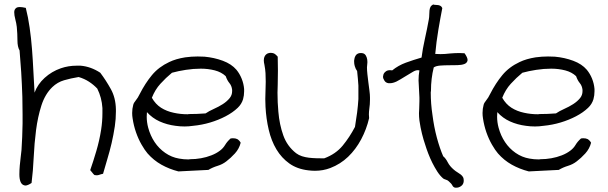

<svg xmlns="http://www.w3.org/2000/svg" viewBox="-20 -744 2772 876"><path d="M508.8 -245.1V-234.4Q508.8 -201.2 503.9 -168Q498 -128.9 489.3 -91.3Q480.5 -53.7 469.7 -18.1Q459 17.6 450.2 48.8Q440.4 50.8 432.6 53.7Q427.7 55.7 420.9 55.7Q417 55.7 411.1 54.7Q405.3 49.8 400.9 43.5Q396.5 37.1 391.6 32.2Q405.3 -6.8 419.4 -54.7Q433.6 -102.5 441.4 -152.3Q447.3 -190.4 447.3 -227.5V-251Q444.3 -298.8 423.8 -339.8Q407.2 -357.4 386.2 -371.1Q365.2 -384.8 338.9 -392.6Q302.7 -386.7 272.5 -377.9Q242.2 -369.1 218.8 -346.7Q185.5 -314.5 168.9 -262.7Q152.3 -210.9 144.5 -150.4Q136.7 -89.8 133.8 -26.9Q130.9 36.1 124 90.8Q106.4 102.5 95.7 102.5Q92.8 102.5 90.8 101.6Q79.1 98.6 73.7 85.4Q68.4 72.3 68.4 51.8Q68.4 32.2 70.3 10.7Q72.3 -10.7 74.7 -29.8Q77.1 -48.8 78.1 -59.6Q82 -118.2 83 -180.7V-221.7Q83 -261.7 82 -301.8Q80.1 -361.3 76.7 -415.5Q73.2 -469.7 69.3 -513.7Q59.6 -530.3 59.6 -559.6Q59.6 -588.9 56.6 -621.1Q54.7 -637.7 49.8 -656.2Q44.9 -674.8 44.9 -688.5Q44.9 -702.1 55.7 -709Q60.5 -711.9 70.3 -711.9Q81.1 -711.9 97.7 -708Q108.4 -666 115.2 -618.2Q122.1 -570.3 126 -520Q129.9 -469.7 132.3 -419.4Q134.8 -369.1 137.7 -321.3Q151.4 -359.4 183.6 -388.7Q215.8 -418 257.8 -432.6Q292 -444.3 329.1 -444.3H347.7Q394.5 -440.4 437.5 -412.1Q463.9 -377 485.8 -337.4Q507.8 -297.9 508.8 -245.1Z M1078.1 -92.8Q1071.3 -65.4 1051.8 -43.9Q1032.2 -22.5 1012.7 -7.8Q995.1 5.9 972.7 12.7Q950.2 19.5 930.7 31.2Q893.6 33.2 860.4 34.7Q827.1 36.1 793.9 38.1Q752 27.3 716.3 7.3Q680.7 -12.7 653.3 -43.9Q640.6 -58.6 626 -84Q611.3 -109.4 600.6 -140.1Q589.8 -170.9 585 -204.1Q583 -215.8 583 -228.5Q583 -248 587.9 -265.6Q589.8 -274.4 599.6 -286.1Q609.4 -297.9 617.2 -314.5Q642.6 -364.3 673.3 -401.4Q704.1 -438.5 752 -460.9Q782.2 -475.6 825.2 -482.4Q853.5 -486.3 881.8 -486.3Q897.5 -486.3 913.1 -485.4Q957 -481.4 996.6 -466.8Q1036.1 -452.1 1058.6 -425.8Q1073.2 -408.2 1082.5 -385.3Q1091.8 -362.3 1093.8 -337.9V-327.1Q1093.8 -308.6 1088.9 -291Q1082 -268.6 1064.5 -252Q1042 -230.5 1009.3 -213.4Q976.6 -196.3 939 -185.1Q901.4 -173.8 860.4 -169.9Q840.8 -167 822.3 -167Q800.8 -167 781.2 -169.9Q742.2 -174.8 708.5 -189.9Q674.8 -205.1 650.4 -232.4Q649.4 -221.7 649.4 -211.9Q649.4 -186.5 656.2 -161.1Q666 -125 685.5 -95.7Q705.1 -66.4 733.9 -46.4Q762.7 -26.4 796.9 -20.5Q817.4 -16.6 840.8 -16.6Q843.8 -16.6 846.7 -17.6Q872.1 -17.6 897 -22Q921.9 -26.4 944.3 -35.2Q966.8 -43.9 983.4 -56.6Q998 -67.4 1007.3 -83Q1016.6 -98.6 1032.2 -112.3Q1037.1 -113.3 1042 -113.3Q1054.7 -113.3 1062.5 -109.4Q1072.3 -103.5 1078.1 -92.8ZM1039.1 -334Q1037.1 -352.5 1026.9 -364.7Q1016.6 -377 1009.8 -396.5Q990.2 -415 960 -422.9Q929.7 -430.7 896.5 -430.7Q862.3 -430.7 827.6 -425.3Q793 -419.9 764.6 -412.1Q736.3 -388.7 711.9 -361.8Q687.5 -335 672.9 -297.9Q689.5 -268.6 714.8 -252.4Q740.2 -236.3 772.5 -229.5Q802.7 -222.7 836.9 -222.7Q838.9 -222.7 841.8 -223.6Q878.9 -223.6 918 -226.6Q933.6 -237.3 955.6 -247.1Q977.5 -256.8 996.6 -269Q1015.6 -281.2 1028.3 -296.9Q1039.1 -310.5 1039.1 -328.1Z M1668 -299.8V-289.1Q1668 -267.6 1665 -248Q1663.1 -233.4 1663.1 -221.7Q1663.1 -212.9 1664.1 -205.1Q1652.3 -154.3 1627.9 -108.4Q1603.5 -62.5 1568.4 -28.8Q1533.2 4.9 1487.3 22.5Q1454.1 35.2 1417 35.2Q1402.3 35.2 1386.7 33.2Q1335.9 27.3 1300.3 2Q1264.6 -23.4 1241.2 -62.5Q1217.8 -101.6 1206.1 -151.9Q1194.3 -202.1 1191.4 -256.8Q1190.4 -273.4 1190.4 -292Q1190.4 -310.5 1191.4 -331.1Q1192.4 -350.6 1192.4 -371.1Q1192.4 -390.6 1191.4 -410.2Q1190.4 -427.7 1186.5 -448.2Q1183.6 -460 1183.6 -468.8Q1183.6 -474.6 1184.6 -478.5Q1187.5 -490.2 1194.8 -496.1Q1202.1 -502 1211.9 -502.9H1214.8Q1222.7 -502.9 1230.5 -500Q1239.3 -495.1 1247.1 -485.4Q1248 -454.1 1248 -421.9Q1248 -389.6 1247.1 -357.4Q1246.1 -338.9 1246.1 -321.3Q1246.1 -276.4 1250 -234.4Q1254.9 -175.8 1272.5 -126.5Q1290 -77.1 1331.1 -44.9Q1342.8 -36.1 1357.9 -31.2Q1373 -26.4 1389.6 -24.4Q1406.2 -22.5 1424.3 -22Q1442.4 -21.5 1459 -21.5Q1511.7 -41 1543.5 -79.6Q1575.2 -118.2 1599.6 -165Q1605.5 -200.2 1609.4 -231Q1613.3 -261.7 1615.2 -292V-353.5Q1613.3 -383.8 1609.4 -419.9Q1602.5 -428.7 1598.6 -442.4Q1595.7 -452.1 1595.7 -462.9V-467.8Q1596.7 -480.5 1602.5 -490.2Q1608.4 -500 1622.1 -502H1626Q1637.7 -502 1643.6 -497.1Q1650.4 -491.2 1653.3 -481.4Q1656.2 -472.7 1656.2 -461.9V-459Q1655.3 -446.3 1654.3 -436.5Q1654.3 -423.8 1656.2 -405.8Q1658.2 -387.7 1660.6 -368.7Q1663.1 -349.6 1665.5 -331.1Q1668 -312.5 1668 -299.8Z M2099.6 -501Q2113.3 -481.4 2113.3 -470.7V-468.8Q2111.3 -457 2099.1 -452.1Q2086.9 -447.3 2067.9 -446.8Q2048.8 -446.3 2028.3 -446.3Q2006.8 -446.3 1988.3 -444.8Q1969.7 -443.4 1959 -436.5Q1946.3 -385.7 1946.3 -330.1Q1945.3 -326.2 1945.3 -322.3Q1945.3 -270.5 1953.1 -219.7Q1960 -165 1973.1 -116.2Q1986.3 -67.4 2002 -31.2Q2013.7 -21.5 2022.9 -3.4Q2032.2 14.6 2050.8 30.3Q2058.6 37.1 2066.9 42Q2075.2 46.9 2082 52.2Q2088.9 57.6 2092.8 64.5Q2095.7 70.3 2095.7 78.1V83Q2094.7 97.7 2083 105.5Q2073.2 112.3 2062.5 112.3H2056.6Q2047.9 110.4 2043.9 102.1Q2040 93.8 2027.3 83Q2022.5 78.1 2014.2 75.7Q2005.9 73.2 2002 70.3Q1987.3 57.6 1975.1 38.6Q1962.9 19.5 1952.6 -1Q1942.4 -21.5 1934.1 -43Q1925.8 -64.5 1919.9 -84Q1912.1 -106.4 1905.3 -133.8Q1898.4 -161.1 1893.6 -194.3Q1891.6 -210.9 1891.6 -227.5Q1891.6 -238.3 1892.6 -248Q1893.6 -264.6 1893.6 -282.2V-298.8Q1892.6 -326.2 1890.6 -358.4Q1889.6 -367.2 1889.6 -377Q1889.6 -399.4 1893.6 -422.9Q1890.6 -423.8 1886.7 -423.8Q1876 -423.8 1863.3 -416Q1845.7 -406.2 1826.7 -394Q1807.6 -381.8 1789.1 -372.1Q1772.5 -364.3 1758.8 -364.3H1752.9Q1739.3 -366.2 1733.4 -377Q1727.5 -385.7 1727.5 -394.5Q1727.5 -396.5 1728.5 -399.4Q1729.5 -410.2 1740.2 -418Q1747.1 -423.8 1759.8 -423.8Q1764.6 -423.8 1769.5 -422.9Q1796.9 -445.3 1831.5 -458Q1866.2 -470.7 1903.3 -481.4Q1908.2 -520.5 1918.5 -566.4Q1928.7 -612.3 1936.5 -655.3Q1938.5 -666 1938.5 -676.8Q1938.5 -686.5 1939.5 -695.8Q1940.4 -705.1 1943.8 -711.9Q1947.3 -718.8 1956.1 -723.6Q1960.9 -721.7 1967.8 -721.7Q1973.6 -721.7 1979.5 -720.7Q1985.4 -719.7 1990.2 -716.8Q1995.1 -713.9 1998 -707Q1989.3 -663.1 1980 -607.9Q1970.7 -552.7 1965.8 -498Q1977.5 -497.1 1989.3 -497.1Q2009.8 -497.1 2033.2 -500Q2055.7 -502 2076.2 -502Q2087.9 -502 2099.6 -501Z M2676.8 -92.8Q2669.9 -65.4 2650.4 -43.9Q2630.9 -22.5 2611.3 -7.8Q2593.8 5.9 2571.3 12.7Q2548.8 19.5 2529.3 31.2Q2492.2 33.2 2459 34.7Q2425.8 36.1 2392.6 38.1Q2350.6 27.3 2314.9 7.3Q2279.3 -12.7 2252 -43.9Q2239.3 -58.6 2224.6 -84Q2210 -109.4 2199.2 -140.1Q2188.5 -170.9 2183.6 -204.1Q2181.6 -215.8 2181.6 -228.5Q2181.6 -248 2186.5 -265.6Q2188.5 -274.4 2198.2 -286.1Q2208 -297.9 2215.8 -314.5Q2241.2 -364.3 2272 -401.4Q2302.7 -438.5 2350.6 -460.9Q2380.9 -475.6 2423.8 -482.4Q2452.1 -486.3 2480.5 -486.3Q2496.1 -486.3 2511.7 -485.4Q2555.7 -481.4 2595.2 -466.8Q2634.8 -452.1 2657.2 -425.8Q2671.9 -408.2 2681.2 -385.3Q2690.4 -362.3 2692.4 -337.9V-327.1Q2692.4 -308.6 2687.5 -291Q2680.7 -268.6 2663.1 -252Q2640.6 -230.5 2607.9 -213.4Q2575.2 -196.3 2537.6 -185.1Q2500 -173.8 2459 -169.9Q2439.5 -167 2420.9 -167Q2399.4 -167 2379.9 -169.9Q2340.8 -174.8 2307.1 -189.9Q2273.4 -205.1 2249 -232.4Q2248 -221.7 2248 -211.9Q2248 -186.5 2254.9 -161.1Q2264.6 -125 2284.2 -95.7Q2303.7 -66.4 2332.5 -46.4Q2361.3 -26.4 2395.5 -20.5Q2416 -16.6 2439.5 -16.6Q2442.4 -16.6 2445.3 -17.6Q2470.7 -17.6 2495.6 -22Q2520.5 -26.4 2543 -35.2Q2565.4 -43.9 2582 -56.6Q2596.7 -67.4 2606 -83Q2615.2 -98.6 2630.9 -112.3Q2635.7 -113.3 2640.6 -113.3Q2653.3 -113.3 2661.1 -109.4Q2670.9 -103.5 2676.8 -92.8ZM2637.7 -334Q2635.7 -352.5 2625.5 -364.7Q2615.2 -377 2608.4 -396.5Q2588.9 -415 2558.6 -422.9Q2528.3 -430.7 2495.1 -430.7Q2460.9 -430.7 2426.3 -425.3Q2391.6 -419.9 2363.3 -412.1Q2335 -388.7 2310.5 -361.8Q2286.1 -335 2271.5 -297.9Q2288.1 -268.6 2313.5 -252.4Q2338.9 -236.3 2371.1 -229.5Q2401.4 -222.7 2435.5 -222.7Q2437.5 -222.7 2440.4 -223.6Q2477.5 -223.6 2516.6 -226.6Q2532.2 -237.3 2554.2 -247.1Q2576.2 -256.8 2595.2 -269Q2614.3 -281.2 2627 -296.9Q2637.7 -310.5 2637.7 -328.1Z"/></svg>

Font: Crafty Girls
Style: Regular
Weight: 400
Designer: Crystal Kluge
Foundry: Font Diner, Inc DBA Tart Workshop
Version: Version 1.000